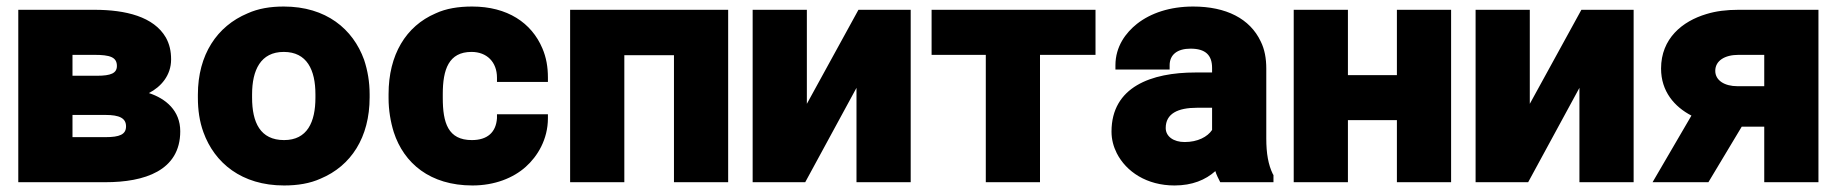

<svg xmlns="http://www.w3.org/2000/svg" viewBox="-20 -558 5628 588"><path d="M36 0H303C422 0 532 -35 532 -156C532 -219 488 -256 436 -273C473 -292 504 -327 504 -376C504 -402 499 -423 488 -443C451 -507 365 -528 269 -528H36ZM202 -138V-206H303C346 -206 366 -196 366 -171C366 -146 346 -138 303 -138ZM202 -326V-390H269C317 -390 338 -383 338 -356C338 -334 320 -326 277 -326Z M586 -259C586 -221 591 -186 603 -153C637 -59 720 10 850 10C891 10 929 4 962 -11C1055 -50 1112 -137 1112 -260V-269C1112 -307 1106 -342 1095 -375C1061 -469 979 -538 849 -538C808 -538 771 -532 738 -517C645 -478 586 -391 586 -268ZM752 -259V-269C752 -343 778 -399 849 -399C920 -399 946 -344 946 -269V-259C946 -184 921 -129 850 -129C777 -129 752 -183 752 -259Z M1170 -257C1170 -221 1176 -185 1186 -153C1217 -58 1297 10 1427 10C1495 10 1552 -13 1590 -47C1626 -79 1658 -131 1658 -196V-208H1502V-196C1499 -153 1473 -129 1425 -129C1352 -129 1336 -182 1336 -258V-270C1336 -345 1354 -399 1424 -399C1471 -399 1502 -368 1502 -320V-307H1658V-320C1658 -353 1653 -382 1641 -410C1608 -488 1534 -538 1426 -538C1384 -538 1346 -532 1314 -517C1223 -478 1170 -390 1170 -270Z M1726 0H1892V-389H2044V0H2210V-528H1726Z M2285 0H2446L2603 -289V0H2769V-528H2609L2451 -240V-528H2285Z M2833 -390H2999V0H3165V-390H3335V-528H2833Z M3384 -155C3384 -131 3390 -109 3400 -89C3429 -32 3492 10 3577 10C3631 10 3672 -7 3702 -34C3705 -23 3712 -10 3717 0H3880V-22L3878 -25C3864 -54 3858 -88 3858 -134V-348C3858 -379 3853 -407 3841 -431C3808 -501 3735 -538 3634 -538C3563 -538 3504 -518 3462 -485C3428 -458 3396 -416 3396 -358V-345H3562V-358C3562 -391 3586 -409 3626 -409C3672 -409 3692 -389 3692 -350V-336H3641C3506 -336 3384 -292 3384 -155ZM3550 -166C3550 -210 3587 -228 3646 -228H3692V-160C3678 -139 3648 -123 3608 -123C3574 -123 3550 -140 3550 -166Z M3942 0H4108V-190H4258V0H4424V-528H4258V-328H4108V-528H3942Z M4499 0H4660L4817 -289V0H4983V-528H4823L4665 -240V-528H4499Z M5041 0H5212L5314 -170H5383V0H5549V-528H5304C5268 -528 5235 -524 5206 -515C5132 -493 5067 -440 5067 -348C5067 -278 5108 -231 5160 -204ZM5233 -341C5233 -372 5262 -390 5304 -390H5383V-294H5301C5261 -294 5233 -312 5233 -341Z"/></svg>

Font: Asimov Pro
Style: Ult
Weight: 900
Designer: Google
Version: Version 2.000980; 2014